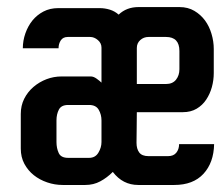

<svg xmlns="http://www.w3.org/2000/svg" viewBox="-20 -526 629 546"><path d="M588.9 -116.2Q587.9 -63.5 558.6 -31.7Q529.3 0 475.6 0H373Q329.1 0 300.8 -37.1Q284.2 -20.5 265.1 -10.3Q246.1 0 222.7 0H158.2Q135.7 0 114.3 -7.3Q92.8 -14.6 76.2 -27.8Q59.6 -41 49.3 -60.1Q39.1 -79.1 39.1 -103.5V-202.1Q39.1 -225.6 48.8 -245.1Q58.6 -264.6 75.2 -278.8Q91.8 -293 112.3 -300.8Q132.8 -308.6 155.3 -308.6H238.3Q246.1 -308.6 254.9 -302.2Q263.7 -295.9 268.6 -291V-390.6Q268.6 -403.3 258.3 -412.1Q248 -420.9 236.3 -420.9H172.9Q159.2 -420.9 152.8 -411.1Q146.5 -401.4 146.5 -388.7H44.9Q44.9 -410.2 52.2 -431.2Q59.6 -452.1 72.3 -467.8Q85 -483.4 103.5 -493.2Q122.1 -502.9 145.5 -502.9H263.7Q278.3 -502.9 292.5 -498.5Q306.6 -494.1 317.4 -484.4Q339.8 -505.9 374 -505.9H490.2Q514.6 -505.9 532.7 -495.1Q550.8 -484.4 563 -467.8Q575.2 -451.2 581.5 -429.7Q587.9 -408.2 587.9 -386.7V-318.4Q587.9 -297.9 582.5 -278.3Q577.1 -258.8 566.4 -242.7Q555.7 -226.6 539.1 -216.8Q522.5 -207 500 -207H369.1Q369.1 -184.6 368.7 -163.6Q368.2 -142.6 368.2 -120.1Q368.2 -102.5 376 -92.3Q383.8 -82 402.3 -82H458Q473.6 -82 481.4 -91.8Q489.3 -101.6 489.3 -116.2ZM490.2 -329.1V-380.9Q490.2 -420.9 452.1 -420.9H402.3Q388.7 -420.9 378.9 -412.1Q369.1 -403.3 369.1 -389.6V-287.1H452.1Q470.7 -287.1 480.5 -299.3Q490.2 -311.5 490.2 -329.1ZM268.6 -122.1V-183.6Q268.6 -200.2 260.7 -213.9Q252.9 -227.5 233.4 -227.5H173.8Q154.3 -227.5 147.5 -214.4Q140.6 -201.2 140.6 -183.6V-122.1Q140.6 -104.5 147 -90.8Q153.3 -77.1 173.8 -77.1H233.4Q251 -77.1 259.8 -91.8Q268.6 -106.4 268.6 -122.1Z"/></svg>

Font: RIT TN Joy
Style: Bold
Weight: 700
Designer: Hussain K H
Foundry: Rachana Institute of Typography
Version: 1.6.2